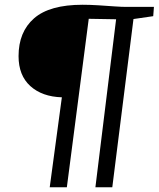

<svg xmlns="http://www.w3.org/2000/svg" viewBox="-20 -787 667 807"><path d="M189 0 240 -378Q157 -380.5 107.5 -425.2Q58 -470 58 -551Q58 -653 123.2 -710Q188.5 -767 327 -767Q357 -767 392.8 -764.8Q428.5 -762.5 460.2 -760.2Q492 -758 510 -758H627L624 -719L541 -707L452 0H381L468 -706L353 -708L261 0Z"/></svg>

Font: Merriweather Sans Light
Style: Italic
Weight: 300
Italic angle: -7.5°
Designer: Eben Sorkin
Foundry: Eben Sorkin
Version: Version 2.001; ttfautohint (v1.8.3)